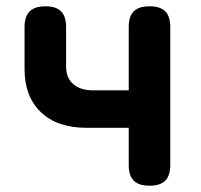

<svg xmlns="http://www.w3.org/2000/svg" viewBox="-20 -580 640 610"><path d="M455 10Q421 10 405 -6Q389 -22 389 -56V-174H254Q162 -174 110 -223.5Q58 -273 58 -361V-494Q58 -528 74.5 -544Q91 -560 124 -560Q158 -560 174 -544Q190 -528 190 -494V-368Q190 -333 212.5 -313Q235 -293 276 -293H389V-494Q389 -528 405 -544Q421 -560 455 -560Q489 -560 505 -544Q521 -528 521 -494V-56Q521 -22 505 -6Q489 10 455 10Z"/></svg>

Font: Maple Mono NL
Style: Bold
Weight: 700
Monospace: yes
Designer: subframe7536
Version: Version 7.000